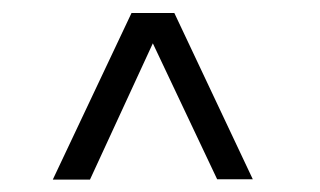

<svg xmlns="http://www.w3.org/2000/svg" viewBox="-20 -659 500 300"><path d="M218.8 -591.3 120.6 -378.4H62.5L185.5 -638.7H252.4L375 -378.9H319.3Z"/></svg>

Font: Anaheim
Style: Regular
Weight: 400
Designer: vernon adams
Foundry: vernon adams
Version: Version 1.002; ttfautohint (v0.93.5-3d13) -l 8 -r 50 -G 200 